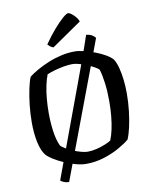

<svg xmlns="http://www.w3.org/2000/svg" viewBox="-110 -1050 985 1226"><g transform="rotate(-10 383.0 -436.5)"><path d="M237 95Q218 95 203.5 88.5Q189 82 182 76L400 -513Q421 -569 441.5 -626Q462 -683 479.5 -732Q497 -781 507 -812Q533 -809 547.5 -799Q562 -789 566 -781ZM365 0Q334 0 296.5 -10.5Q259 -21 223 -37Q187 -53 158.5 -71Q130 -89 117 -104Q93 -133 80.5 -190.5Q68 -248 68 -319Q68 -378 74.5 -435Q81 -492 91 -538.5Q101 -585 112 -610Q135 -628 168.5 -647Q202 -666 243 -683Q284 -700 328 -710Q372 -720 416 -720Q442 -720 476.5 -711.5Q511 -703 546.5 -689.5Q582 -676 610.5 -659.5Q639 -643 654 -626Q669 -603 678.5 -567Q688 -531 693 -488Q698 -445 698 -399Q698 -342 691.5 -285.5Q685 -229 674.5 -182.5Q664 -136 651 -107Q628 -87 583.5 -61.5Q539 -36 482.5 -18Q426 0 365 0ZM388 -75Q415 -75 446 -82.5Q477 -90 503.5 -101Q530 -112 541 -120Q553 -148 561.5 -187Q570 -226 574.5 -272.5Q579 -319 579 -369Q579 -433 572 -487Q565 -541 554 -577Q549 -584 530 -595Q511 -606 485.5 -617Q460 -628 433.5 -635.5Q407 -643 387 -643Q363 -643 331.5 -637.5Q300 -632 270.5 -623.5Q241 -615 221 -606Q210 -578 201.5 -538.5Q193 -499 189 -453.5Q185 -408 185 -361Q185 -300 193 -242Q201 -184 220 -144Q229 -134 250 -122Q271 -110 296.5 -99Q322 -88 347 -81.5Q372 -75 388 -75ZM288 -769Q275 -773 265.5 -781Q256 -789 252 -794Q288 -846 322 -885Q356 -924 381.5 -946Q407 -968 417 -968Q425 -968 438.5 -958Q452 -948 464.5 -933Q477 -918 482 -903Z"/></g></svg>

Font: Texturina 12pt Medium
Style: Regular
Weight: 500
Designer: Guillermo Torres Carreño
Foundry: Omnibus-Type
Version: Version 1.002